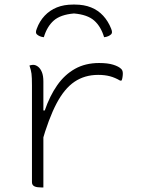

<svg xmlns="http://www.w3.org/2000/svg" viewBox="-20 -816 640 841"><path d="M162 -332H176Q198 -396 230.5 -442.5Q263 -489 308.5 -514.5Q354 -540 414 -540Q452 -540 476 -532.5Q500 -525 511 -514Q515 -510 516.5 -505Q518 -500 518 -493Q518 -489 517.5 -485Q517 -481 516.5 -477.5Q516 -474 515 -470Q514 -466 512 -463H506Q484 -476 461.5 -482Q439 -488 410 -488Q351 -488 306.5 -458Q262 -428 227.5 -362.5Q193 -297 162 -188ZM170 5Q169 5 167 5Q165 5 163.5 5Q162 5 160 5Q152 5 144.5 4Q137 3 131.5 0.5Q126 -2 123 -6.5Q120 -11 120 -18Q120 -60 120 -102.5Q120 -145 120 -187.5Q120 -230 120 -272.5Q120 -315 120 -357.5Q120 -400 120 -442Q120 -477 118 -493Q116 -509 109 -529Q112 -530 114.5 -530.5Q117 -531 120 -531.5Q123 -532 125 -532Q136 -532 146.5 -524Q157 -516 163.5 -500Q170 -484 170 -459Q170 -412 170 -366Q170 -320 170 -273.5Q170 -227 170 -180.5Q170 -134 170 -88Q170 -42 170 5ZM304 -757Q245 -752 215.5 -726Q186 -700 172 -653Q162 -654 154 -657.5Q146 -661 141 -666Q138 -669 137.5 -674.5Q137 -680 141 -690Q153 -723 175.5 -747Q198 -771 229 -783.5Q260 -796 300 -796H308Q348 -796 379 -783.5Q410 -771 432 -747Q454 -723 467 -690Q471 -680 470.5 -674.5Q470 -669 467 -666Q462 -661 454 -657.5Q446 -654 436 -653Q422 -700 392.5 -726Q363 -752 304 -757Z"/></svg>

Font: Recursive Monospace Casual Light
Style: Regular
Weight: 300
Version: Version 1.047